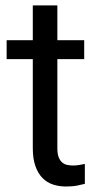

<svg xmlns="http://www.w3.org/2000/svg" viewBox="-20 -676 367 706"><path d="M190.9 -656.2V-528.3H289.6V-458.5H190.9V-130.9Q190.9 -110.4 195.8 -97.9Q200.7 -85.4 208.7 -78.6Q216.8 -71.8 227.3 -69.6Q237.8 -67.4 249 -67.4Q260.3 -67.4 272.7 -69.6Q285.2 -71.8 292 -73.2V0Q281.2 2.9 264.2 6.3Q247.1 9.8 222.7 9.8Q197.8 9.8 175.5 2.7Q153.3 -4.4 136.7 -21Q120.1 -37.6 110.4 -64.7Q100.6 -91.8 100.6 -131.3V-458.5H4.4V-528.3H100.6V-656.2Z"/></svg>

Font: RobotoDraft
Style: Regular
Weight: 400
Designer: Google
Foundry: Google
Version: Version 2.000988-w1; 2014